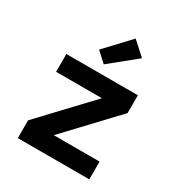

<svg xmlns="http://www.w3.org/2000/svg" viewBox="-181 -902 963 1028"><g transform="rotate(30 300.0 -388.5)"><path d="M79 0V-110L362 -410H79V-520H521V-410L238 -110H521V0ZM280 -572 219 -628 359 -777 441 -703Z"/></g></svg>

Font: Iosevka Custom XBdEx
Style: Regular
Weight: 800
Width: 7
Monospace: yes
Designer: Belleve Invis
Foundry: Belleve Invis
Version: Version 11.2.4; ttfautohint (v1.8.4)